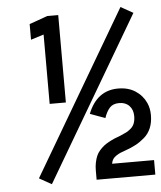

<svg xmlns="http://www.w3.org/2000/svg" viewBox="-52 -775 692 824"><g transform="rotate(-5 293.5 -363.0)"><path d="M326.7 -283.2Q365.2 -380.9 457 -380.9Q500 -380.9 530.8 -361.1Q561.5 -341.3 576.7 -308.1Q587.4 -284.7 587.4 -254.9Q587.4 -224.1 577.6 -200.2Q567.9 -176.3 549.1 -159.9Q530.3 -143.6 511.2 -133.3Q492.2 -123 464.8 -113.3Q451.2 -108.4 443.8 -105.5Q436.5 -102.5 426.3 -96.2Q416 -89.8 410.4 -81.3Q404.8 -72.8 403.3 -61.5H584V1H331.1V-38.6Q331.1 -57.6 334.5 -73.5Q337.9 -89.4 343 -101.3Q348.1 -113.3 357.4 -123.8Q366.7 -134.3 375.7 -141.6Q384.8 -148.9 398.2 -156.2Q411.6 -163.6 422.6 -168.2Q433.6 -172.9 449.7 -178.7Q465.3 -185.1 475.1 -190.2Q484.9 -195.3 495.4 -204.3Q505.9 -213.4 510.7 -226.3Q515.6 -239.3 515.6 -256.8Q515.6 -284.7 499.5 -301.5Q483.4 -318.4 456.1 -318.4Q429.2 -318.4 415 -302.7Q400.9 -287.1 391.6 -259.3ZM103 -689.5 181.2 -717.3H228.5V-340.8H158.7V-639.6L103 -622.1ZM550.8 -698.7 138.2 3.4 85 -26.4 497.6 -728.5Z"/></g></svg>

Font: Meera Inimai
Style: Regular
Weight: 400
Version: 2.0.0+20160526